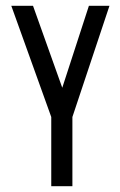

<svg xmlns="http://www.w3.org/2000/svg" viewBox="-20 -643 415 663"><path d="M157 0V-239L19 -623H94L195 -340L287 -623H358L230 -239V0Z"/></svg>

Font: Inconsolata Condensed Medium
Style: Regular
Weight: 500
Width: 3
Monospace: yes
Designer: Raph Levien, Cyreal, Brenton Simpson
Foundry: Raph Levien, Cyreal, Google
Version: Version 3.100; ttfautohint (v1.8.4.7-5d5b)